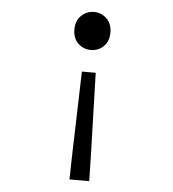

<svg xmlns="http://www.w3.org/2000/svg" viewBox="-50 -545 700 775"><g transform="rotate(5 300.0 -157.0)"><path d="M260 184 262 90 272 -254H328L338 90L340 184ZM300 -344Q270 -344 248.5 -364.5Q227 -385 227 -421Q227 -456 248.5 -477Q270 -498 300 -498Q330 -498 351.5 -477Q373 -456 373 -421Q373 -385 351.5 -364.5Q330 -344 300 -344Z"/></g></svg>

Font: Source Code Pro
Style: Regular
Weight: 400
Monospace: yes
Designer: Paul D. Hunt, Teo Tuominen
Foundry: Adobe Systems Incorporated
Version: Version 2.030;PS 1.000;hotconv 16.6.51;makeotf.lib2.5.65220